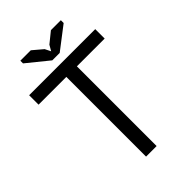

<svg xmlns="http://www.w3.org/2000/svg" viewBox="-249 -945 1041 1041"><g transform="rotate(-45 271.0 -425.0)"><path d="M524.4 -683.6Q397.5 -683.6 17.6 -683.6Q17.6 -666 17.6 -611.3Q70.3 -611.3 230.5 -611.3Q230.5 -458 230.5 0Q251 0 311.5 0Q311.5 -152.3 311.5 -611.3Q364.3 -611.3 524.4 -611.3Q524.4 -628.9 524.4 -683.6ZM426.8 -828.1Q426.8 -834 426.8 -849.6Q407.2 -849.6 350.6 -849.6Q335 -836.9 289.1 -799.8Q284.2 -792 270.5 -767.6Q266.6 -775.4 253.9 -800.8Q239.3 -812.5 196.3 -849.6Q176.8 -849.6 116.2 -849.6Q116.2 -844.7 116.2 -829.1Q147.5 -803.7 240.2 -728.5Q254.9 -728.5 296.9 -728.5Q329.1 -752.9 426.8 -828.1Z"/></g></svg>

Font: Aptus Gothic JP
Style: Medium
Weight: 400
Designer: Fuminori Ogawa / Motoya
Version: Version 1